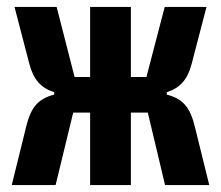

<svg xmlns="http://www.w3.org/2000/svg" viewBox="-20 -536 640 556"><path d="M241 0H359V-210H408L458 0H586L544 -170C531 -223 511 -250 463 -262V-269C501 -281 523 -305 535 -351L578 -516H457L404 -313H359V-516H241V-313H196L144 -516H22L65 -351C77 -305 99 -281 137 -269V-262C89 -250 69 -223 56 -170L14 0H141L192 -210H241Z"/></svg>

Font: IBM Plex Mono
Style: Bold
Weight: 700
Monospace: yes
Designer: Mike Abbink, Paul van der Laan, Pieter van Rosmalen
Foundry: Bold Monday
Version: Version 2.004